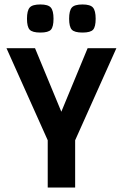

<svg xmlns="http://www.w3.org/2000/svg" viewBox="-20 -841 551 861"><path d="M502 -625 317 -212V0H194V-212L9 -625H137L255 -340L373 -625ZM101 -757Q101 -793 113 -807Q125 -821 161 -821Q196 -821 208 -807Q220 -793 220 -757Q220 -721 208.5 -708Q197 -695 161 -695Q125 -695 113 -708Q101 -721 101 -757ZM290 -757Q290 -793 302 -807Q314 -821 350 -821Q385 -821 397 -807Q409 -793 409 -757Q409 -721 397.5 -708Q386 -695 350 -695Q314 -695 302 -708Q290 -721 290 -757Z"/></svg>

Font: Changa Medium
Style: Regular
Weight: 500
Designer: Eduardo Rodriguez Tunni
Foundry: Eduardo Rodriguez Tunni
Version: Version 2.002; ttfautohint (v1.5) -l 8 -r 50 -G 150 -x 14 -H